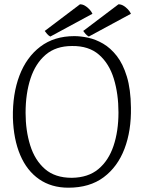

<svg xmlns="http://www.w3.org/2000/svg" viewBox="-20 -858 669 893"><path d="M326 -690Q355 -690 390 -682.5Q425 -675 459.5 -655Q494 -635 523 -598Q552 -561 570 -502Q588 -443 589 -358Q591 -250 559 -166Q527 -82 462 -33.5Q397 15 298 15Q219 15 162 -24.5Q105 -64 74 -137Q43 -210 40 -310Q38 -421 70.5 -506.5Q103 -592 167.5 -641Q232 -690 326 -690ZM315 -644Q240 -644 192.5 -603.5Q145 -563 122 -493Q99 -423 99 -333Q99 -251 120.5 -182Q142 -113 189 -72Q236 -31 314 -31Q390 -32 437.5 -71.5Q485 -111 508 -179.5Q531 -248 531 -335Q531 -421 509.5 -491.5Q488 -562 440.5 -603.5Q393 -645 315 -644ZM589 -794 393 -688Q384 -693 378 -700Q372 -707 367 -714L531 -838Q543 -838 554 -831.5Q565 -825 574.5 -815Q584 -805 589 -794ZM410 -794 214 -688Q205 -693 199 -700Q193 -707 188 -714L352 -838Q364 -838 375 -831.5Q386 -825 395.5 -815Q405 -805 410 -794Z"/></svg>

Font: Karma Variable Light
Style: Regular
Weight: 300
Designer: Joana Correia
Foundry: Indian Type Foundry
Version: Version 3.000